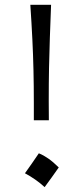

<svg xmlns="http://www.w3.org/2000/svg" viewBox="-20 -767 347 795"><path d="M120.1 -269.1H182.3L181.8 -348Q181.8 -423.8 183 -485.7Q184.2 -547.5 186.4 -609.6Q188.6 -671.7 191.5 -747H105.6Q110.9 -668.3 114 -603.6Q117.2 -538.9 118.6 -476.1Q120.1 -413.3 120.1 -339.9ZM140.8 -132.2Q126.2 -110.7 112.2 -90.5Q98.2 -70.3 83.3 -49.6Q105 -38 125.8 -23.5Q146.6 -9 164.8 7.8Q180.2 -12.9 194.7 -33.3Q209.2 -53.6 223.3 -73.7Q200.4 -96.3 180 -110.6Q159.6 -124.8 140.8 -132.2Z"/></svg>

Font: Pinar-VF-FD
Style: Regular
Weight: 300
Designer: Amin Abedi
Version: Version 3.0